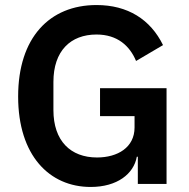

<svg xmlns="http://www.w3.org/2000/svg" viewBox="-20 -730 752 762"><path d="M527 0H641V-380H377V-269H514V-224C514 -145 447 -105 365 -105C260 -105 192 -171 192 -293V-405C192 -528 260 -593 363 -593C446 -593 495 -548 520 -488L627 -551C577 -653 487 -710 363 -710C177 -710 52 -581 52 -347C52 -113 176 12 340 12C445 12 511 -40 523 -108H527Z"/></svg>

Font: IBM Plex Devanagari Medium
Style: Regular
Weight: 600
Designer: Mike Abbink, Paul van der Laan, Pieter van Rosmalen, Erin McLaughlin
Foundry: Bold Monday
Version: Version 1.0